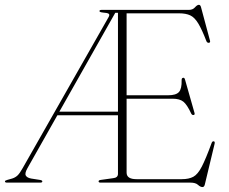

<svg xmlns="http://www.w3.org/2000/svg" viewBox="-29 -740 928 778"><path d="M449 -35.5V-273H203.5L82.5 -59Q70.5 -38 75.5 -28.8Q80.5 -19.5 97.5 -16.5L132.5 -11Q142.5 -9.5 142.5 -5Q142.5 0 134 0H-0.5Q-9 0 -9 -5Q-9 -8.5 0.5 -11L20 -16.5Q33 -20.5 42 -29Q51 -37.5 63 -59L411.5 -671.5Q416.5 -681 411 -684.5Q405.5 -688 389 -689Q374 -690.5 374 -695Q374 -700 383 -700H737Q752 -700 761 -710.2Q770 -720.5 777 -720.5Q783 -720.5 785.5 -711L822 -575Q824 -567.5 817.5 -566.5Q810.5 -566 807.5 -573Q789 -621 774.2 -645.2Q759.5 -669.5 741.8 -677.8Q724 -686 697 -686H484V-354H653Q684 -354 696 -367Q708 -380 707 -415.5Q707 -423.5 712 -424.5Q718.5 -427 721 -416.5L759 -283Q761.5 -275 755.5 -274Q749.5 -273 746 -279.5Q729 -316 714 -328Q699 -340 670.5 -340H484V-40.5Q484 -14 524 -14H708Q736.5 -14 754.5 -23.8Q772.5 -33.5 788.8 -65Q805 -96.5 828.5 -160.5Q831 -167.5 836 -167.5Q843 -167.5 840.5 -157L801 7.5Q798.5 18 791.5 18Q783 18 773.2 9Q763.5 0 742.5 0H378.5Q370.5 0 370.5 -5Q370.5 -10 379.5 -11L429.5 -18Q449 -20 449 -35.5ZM438 -688 211.5 -287.5H449V-688Z"/></svg>

Font: Fraunces 72pt Thin
Style: Regular
Weight: 100
Version: Version 1.000;[b76b70a41]